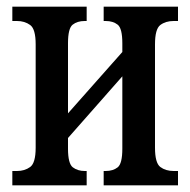

<svg xmlns="http://www.w3.org/2000/svg" viewBox="-20 -556 571 576"><path d="M17 0V-43H31Q54 -43 70.5 -55Q87 -67 87 -113V-423Q87 -469 70.5 -481Q54 -493 31 -493H17V-536H240V-493H234Q212 -493 198 -482Q184 -471 184 -426V-216L347 -400V-426Q347 -471 333 -482Q319 -493 297 -493H291V-536H514V-493H501Q477 -493 461 -481Q445 -469 445 -423V-113Q445 -67 461 -55Q477 -43 501 -43H514V0H291V-43H297Q319 -43 333 -54Q347 -65 347 -110V-327L184 -142V-110Q184 -65 198.5 -54Q213 -43 234 -43H240V0Z"/></svg>

Font: Noto Serif ExtraCondensed Medium
Style: Regular
Weight: 500
Width: 2
Designer: Monotype Design Team
Foundry: Monotype Imaging Inc.
Version: Version 2.015